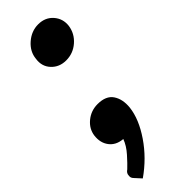

<svg xmlns="http://www.w3.org/2000/svg" viewBox="-229 -519 681 681"><g transform="rotate(-45 111.0 -178.5)"><path d="M126 -342Q92 -342 70.5 -365Q49 -388 54 -422Q57 -455 84.5 -479Q112 -503 146 -503Q181 -503 202 -479Q223 -455 219 -422Q214 -388 187.5 -365Q161 -342 126 -342ZM22 146 1 123Q-4 118 -5.5 113.5Q-7 109 -6 103Q-6 92 6 84Q20 71 41.5 47Q63 23 72 -2Q72 -2 71 -2Q70 -2 70 -2Q38 -5 21 -27.5Q4 -50 8 -83Q12 -113 37 -133.5Q62 -154 95 -154Q137 -154 154 -128.5Q171 -103 167 -64Q161 -12 121.5 46Q82 104 22 146Z"/></g></svg>

Font: Aleo ExtraBold
Style: Italic
Weight: 800
Italic angle: -7°
Designer: Alessio Laiso
Foundry: Alessio Laiso
Version: Version 2.001;gftools[0.9.29]